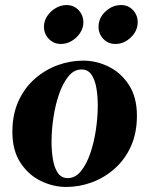

<svg xmlns="http://www.w3.org/2000/svg" viewBox="-20 -730 591 760"><path d="M309 -490Q362 -490 410.5 -466Q459 -442 490.5 -393.5Q522 -345 522 -272Q522 -204 498.5 -151.5Q475 -99 434.5 -63Q394 -27 344.5 -8.5Q295 10 242 10Q190 10 141 -14Q92 -38 60.5 -86.5Q29 -135 29 -208Q29 -276 52.5 -328.5Q76 -381 116.5 -417Q157 -453 207 -471.5Q257 -490 309 -490ZM248 -25Q278 -25 300 -52Q322 -79 337 -122Q352 -165 359.5 -215.5Q367 -266 367 -312Q367 -349 361.5 -381.5Q356 -414 342 -434.5Q328 -455 303 -455Q273 -455 251 -428Q229 -401 214 -358Q199 -315 191.5 -265Q184 -215 184 -168Q184 -132 189.5 -99Q195 -66 209 -45.5Q223 -25 248 -25ZM221 -556Q193 -556 173.5 -576Q154 -596 154 -624Q154 -647 167 -666.5Q180 -686 200.5 -698Q221 -710 243 -710Q272 -710 291 -690Q310 -670 310 -641Q310 -619 297 -599.5Q284 -580 264 -568Q244 -556 221 -556ZM437 -556Q408 -556 389 -576Q370 -596 370 -624Q370 -659 397.5 -684.5Q425 -710 459 -710Q488 -710 506.5 -690Q525 -670 525 -642Q525 -608 498 -582Q471 -556 437 -556Z"/></svg>

Font: Brygada 1918
Style: Bold Italic
Weight: 700
Italic angle: -8°
Designer: Mateusz Machalski | Borys Kosmynka | Przemek Hoffer
Foundry: NIEPODLEGLA 2018
Version: Version 3.006